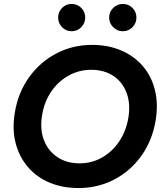

<svg xmlns="http://www.w3.org/2000/svg" viewBox="-20 -939 829 971"><path d="M377 12Q296 12 230.5 -15.5Q165 -43 121 -94.5Q77 -146 59 -215.5Q41 -285 55 -370Q72 -472 127.5 -549Q183 -626 265.5 -669Q348 -712 446 -712Q527 -712 592.5 -684Q658 -656 702 -605Q746 -554 763.5 -483.5Q781 -413 767 -329Q750 -228 695 -151Q640 -74 557.5 -31Q475 12 377 12ZM383 -113Q444 -113 495.5 -142Q547 -171 582 -222.5Q617 -274 629 -342Q641 -413 620.5 -468.5Q600 -524 553.5 -555Q507 -586 441 -586Q380 -586 327.5 -557Q275 -528 239.5 -476.5Q204 -425 193 -357Q181 -286 202 -231Q223 -176 270 -144.5Q317 -113 383 -113ZM342 -781Q314 -781 294 -801.5Q274 -822 274 -850Q274 -879 294 -899Q314 -919 342 -919Q371 -919 391 -899Q411 -879 411 -850Q411 -822 391 -801.5Q371 -781 342 -781ZM601 -781Q573 -781 552.5 -801.5Q532 -822 532 -850Q532 -879 552.5 -899Q573 -919 601 -919Q630 -919 650 -899Q670 -879 670 -850Q670 -822 650 -801.5Q630 -781 601 -781Z"/></svg>

Font: Figtree Light
Style: Bold Italic
Weight: 700
Italic angle: -9.5°
Version: Version 2.000